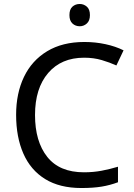

<svg xmlns="http://www.w3.org/2000/svg" viewBox="-20 -935 672 965"><path d="M403 -645Q288 -645 222 -568Q156 -491 156 -357Q156 -224 217.5 -146.5Q279 -69 402 -69Q449 -69 491 -77Q533 -85 573 -97V-19Q533 -4 490.5 3Q448 10 389 10Q280 10 207 -35Q134 -80 97.5 -163Q61 -246 61 -358Q61 -466 100.5 -548.5Q140 -631 217 -677.5Q294 -724 404 -724Q459 -724 510 -713Q561 -702 601 -682L565 -606Q532 -621 491.5 -633Q451 -645 403 -645ZM381 -915Q401 -915 416.5 -901.5Q432 -888 432 -859Q432 -831 416.5 -817Q401 -803 381 -803Q359 -803 344 -817Q329 -831 329 -859Q329 -888 344 -901.5Q359 -915 381 -915Z"/></svg>

Font: Noto Sans New Tai Lue
Style: Regular
Weight: 400
Designer: Monotype Design Team
Foundry: Monotype Imaging Inc.
Version: Version 2.003